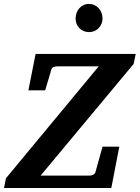

<svg xmlns="http://www.w3.org/2000/svg" viewBox="-41 -941 699 961"><path d="M627.9 -621.1 162.1 -62H408.2Q415.5 -62 424.6 -66.2Q433.6 -70.3 436 -77.1L472.2 -207H556.2L516.1 0H-21L-11.2 -48.8L453.1 -608.9H245.1Q237.3 -608.9 228.3 -605.7Q219.2 -602.5 216.8 -595.2L185.1 -488.8H101.1L137.2 -670.9H638.2ZM472.2 -848.1Q472.2 -834.5 467 -822Q461.9 -809.6 452.9 -800.3Q443.8 -791 431.6 -785.6Q419.4 -780.3 405.3 -780.3Q390.6 -780.3 378.2 -785.4Q365.7 -790.5 356.7 -799.6Q347.7 -808.6 342.5 -821Q337.4 -833.5 337.4 -848.1Q337.4 -863.3 342.3 -876.5Q347.2 -889.6 356 -899.7Q364.7 -909.7 377 -915.5Q389.2 -921.4 404.3 -921.4Q418.9 -921.4 431.4 -915.8Q443.8 -910.2 452.9 -900.1Q461.9 -890.1 467 -876.7Q472.2 -863.3 472.2 -848.1Z"/></svg>

Font: Charis SIL Eur
Style: Bold Italic
Weight: 700
Italic angle: -11°
Foundry: SIL International
Version: Version 5.000